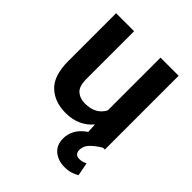

<svg xmlns="http://www.w3.org/2000/svg" viewBox="-207 -646 972 972"><g transform="rotate(45 279.0 -160.0)"><path d="M500 186Q487.8 193.4 468.5 200.4Q449.2 207.5 419.9 207.5Q375.5 207.5 344.2 182.4Q313 157.2 313 108.4Q313 78.6 328.1 50Q343.3 21.5 379.9 -3.9L377 -54.7Q352.5 -24.4 315.9 -7.3Q279.3 9.8 230 9.8Q151.9 9.8 103.3 -36.1Q54.7 -82 54.7 -187V-528.3H183.6V-186Q183.6 -133.8 207 -113.5Q230.5 -93.3 264.6 -93.3Q307.1 -93.3 333.3 -108.9Q359.4 -124.5 372.6 -150.9V-528.3H502.4V0H489.3Q453.6 21.5 432.9 43.2Q412.1 64.9 412.1 92.8Q412.1 106.9 419.7 116.2Q427.2 125.5 445.8 125.5Q460 125.5 470 121.8Q480 118.2 486.3 114.7Z"/></g></svg>

Font: Vazirmatn UI FD SemiBold
Style: Regular
Weight: 600
Designer: Saber Rastikerdar
Foundry: Saber Rastikerdar
Version: Version 33.003